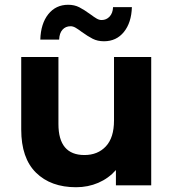

<svg xmlns="http://www.w3.org/2000/svg" viewBox="-20 -777 727 805"><path d="M614 -538V0H466V-64Q435 -29 392 -10.5Q349 8 299 8Q193 8 131 -53Q69 -114 69 -234V-538H225V-257Q225 -127 334 -127Q390 -127 424 -163.5Q458 -200 458 -272V-538ZM323 -643Q307 -655 296.5 -661Q286 -667 276 -667Q255 -667 242 -652.5Q229 -638 228 -611H149Q151 -678 182.5 -717.5Q214 -757 266 -757Q292 -757 312.5 -746.5Q333 -736 359 -717Q375 -705 385.5 -699Q396 -693 406 -693Q426 -693 439.5 -707.5Q453 -722 454 -747H533Q531 -682 499.5 -643Q468 -604 416 -604Q389 -604 368.5 -614.5Q348 -625 323 -643Z"/></svg>

Font: Idrija
Style: Bold
Weight: 700
Designer: Julieta Ulanovsky
Foundry: Julieta Ulanovsky
Version: Version 7.200